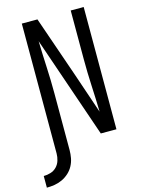

<svg xmlns="http://www.w3.org/2000/svg" viewBox="-181 -813 820 1115"><g transform="rotate(-15 229.0 -256.0)"><path d="M-42 223V153Q-21 153 0 146.5Q21 140 36 124.5Q51 109 57.5 88Q64 67 64 46V-735H158L284 -371L368 -124Q366 -204 362 -283Q358 -362 358 -441V-735H436V0H342L132 -611Q134 -531 138 -452Q142 -373 142 -294V46Q142 70 137.5 94Q133 118 121.5 139.5Q110 161 92 177.5Q74 194 52 204.5Q30 215 6 219Q-18 223 -42 223Z"/></g></svg>

Font: Iosevka Term Curly
Style: Regular
Weight: 400
Designer: Belleve Invis
Foundry: Belleve Invis
Version: Version 32.3.0